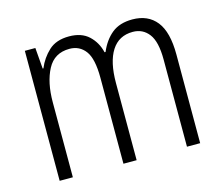

<svg xmlns="http://www.w3.org/2000/svg" viewBox="-82 -650 885 759"><g transform="rotate(-15 360.0 -271.0)"><path d="M516 -542Q580 -542 614.5 -498.5Q649 -455 649 -363V0H595V-357Q595 -430 570.5 -462Q546 -494 505 -494Q448 -494 418.5 -448Q389 -402 389 -316V0H335V-352Q335 -430 311 -462Q287 -494 246 -494Q184 -494 156 -441Q128 -388 128 -307V0H74V-532H117L124 -446H127Q143 -485 173.5 -513.5Q204 -542 257 -542Q308 -542 337.5 -514.5Q367 -487 377 -445H381Q400 -490 432 -516Q464 -542 516 -542Z"/></g></svg>

Font: Noto Sans Lao UI Cond Light
Style: Regular
Weight: 300
Width: 3
Designer: Monotype Design Team
Foundry: Monotype Imaging Inc.
Version: Version 2.000; ttfautohint (v1.8.4.7-5d5b)